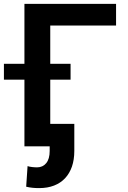

<svg xmlns="http://www.w3.org/2000/svg" viewBox="-53 -747 652 980"><path d="M539.4 -616.8H203.5V-421.5H307.2V-340.2H203.5V-114.7H326.3V23.4Q326.3 67.8 314.3 103Q302.2 138.1 279.3 162.6Q256.4 187.1 223 200.1Q189.6 213.1 147 213.1Q128.9 213.1 113.8 211.6Q98.7 210.2 80.6 206L87.7 100.9Q96.9 104 110.6 105.6Q124.3 107.2 136.4 107.2Q165.1 107.2 182.9 85.8Q200.6 64.3 200.6 23.4V0H71.7V-340.2H-33V-421.5H71.7V-727.3H539.4Z"/></svg>

Font: Interop SemBd
Style: Regular
Weight: 600
Designer: Rasmus Andersson, Google, Jang Haemin
Foundry: jhaemin
Version: Version 1.008